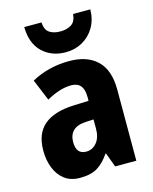

<svg xmlns="http://www.w3.org/2000/svg" viewBox="-118 -857 755 946"><g transform="rotate(-15 260.0 -384.5)"><path d="M268 -560Q360 -560 410.5 -511Q461 -462 461 -363V0H353L326 -73H323Q295 -31 261.5 -10.5Q228 10 172 10Q125 10 94 -13.5Q63 -37 47 -77Q31 -117 31 -166Q31 -253 82 -296Q133 -339 232 -343L310 -346V-366Q310 -442 247 -442Q218 -442 187 -432.5Q156 -423 120 -403L75 -512Q116 -535 165 -547.5Q214 -560 268 -560ZM271 -249Q226 -247 205 -226Q184 -205 184 -169Q184 -107 235 -107Q267 -107 288.5 -133Q310 -159 310 -203V-251ZM435 -779Q434 -726 411 -687.5Q388 -649 350 -627.5Q312 -606 265 -606Q192 -606 145.5 -651Q99 -696 98 -779H186Q188 -741 209.5 -726.5Q231 -712 265 -712Q297 -712 320.5 -726Q344 -740 347 -779Z"/></g></svg>

Font: Noto Sans Tamil Condensed ExtraBold
Style: Regular
Weight: 800
Width: 3
Designer: Jelle Bosma - Monotype Design Team
Foundry: Monotype Imaging Inc.
Version: Version 2.004; ttfautohint (v1.8.4.7-5d5b)